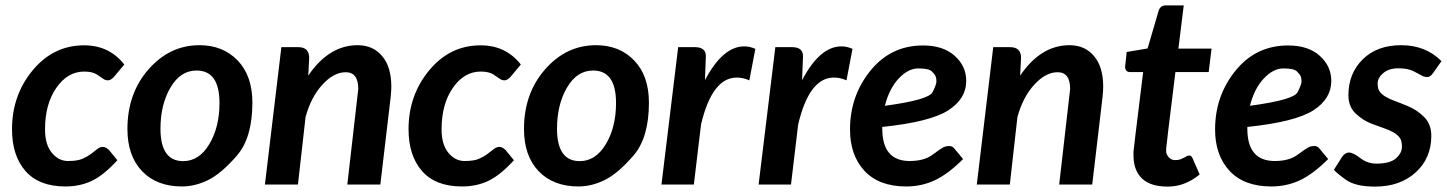

<svg xmlns="http://www.w3.org/2000/svg" viewBox="-20 -690 5411 718"><path d="M24.9 -206.5Q24.9 -334 102.3 -427.2Q179.7 -520.5 294.4 -520.5Q388.7 -520.5 444.8 -448.7L405.3 -401.4Q393.6 -389.6 383.8 -389.6Q374 -389.6 366.9 -394.8Q359.9 -399.9 342.8 -411.1Q325.7 -422.4 294.9 -422.4Q232.9 -422.4 190.7 -361.6Q148.4 -300.8 148.4 -206.1Q148.4 -149.4 173.8 -118.7Q199.2 -87.9 234.4 -87.9Q269.5 -87.9 288.3 -96.2Q307.1 -104.5 320.1 -114.3Q333 -124 343.3 -132.3Q353.5 -140.6 364.7 -140.6Q376 -140.6 387.7 -128.9L418.9 -90.8Q367.7 -34.7 323.5 -13.7Q279.3 7.3 224.6 7.3Q126 7.3 75.4 -50.3Q24.9 -107.9 24.9 -206.5Z M660.6 7.3Q565.9 7.3 511.2 -50Q456.5 -107.4 456.5 -207.5Q456.5 -340.8 535.6 -430.9Q614.7 -521 726.1 -521Q813.5 -521 868.7 -463.9Q923.8 -406.7 923.8 -306.2Q923.8 -174.8 865.7 -107.9Q807.6 -41 758.5 -16.8Q709.5 7.3 660.6 7.3ZM580.1 -208.5Q580.1 -87.4 665 -87.4Q724.6 -87.4 762.7 -150.9Q800.8 -214.4 800.8 -305.2Q800.8 -426.3 714.8 -426.3Q654.8 -426.3 617.4 -362.5Q580.1 -298.8 580.1 -208.5Z M1319.8 -357.4Q1319.8 -419.9 1272.9 -419.9Q1228 -419.9 1185.3 -373Q1142.6 -326.2 1122.6 -252L1094.2 0H970.7L1032.2 -513.7H1095.2Q1136.2 -513.7 1136.2 -473.6L1132.8 -407.2Q1210 -521 1317.4 -521Q1375 -521 1409.2 -480.2Q1443.4 -439.5 1443.4 -366.2Q1443.4 -352.5 1440.9 -326.7L1402.3 0H1278.8Q1319.8 -355 1319.8 -357.4Z M1507.8 -206.5Q1507.8 -334 1585.2 -427.2Q1662.6 -520.5 1777.3 -520.5Q1871.6 -520.5 1927.7 -448.7L1888.2 -401.4Q1876.5 -389.6 1866.7 -389.6Q1856.9 -389.6 1849.9 -394.8Q1842.8 -399.9 1825.7 -411.1Q1808.6 -422.4 1777.8 -422.4Q1715.8 -422.4 1673.6 -361.6Q1631.3 -300.8 1631.3 -206.1Q1631.3 -149.4 1656.7 -118.7Q1682.1 -87.9 1717.3 -87.9Q1752.4 -87.9 1771.2 -96.2Q1790 -104.5 1803 -114.3Q1815.9 -124 1826.2 -132.3Q1836.4 -140.6 1847.7 -140.6Q1858.9 -140.6 1870.6 -128.9L1901.9 -90.8Q1850.6 -34.7 1806.4 -13.7Q1762.2 7.3 1707.5 7.3Q1608.9 7.3 1558.3 -50.3Q1507.8 -107.9 1507.8 -206.5Z M2143.6 7.3Q2048.8 7.3 1994.1 -50Q1939.5 -107.4 1939.5 -207.5Q1939.5 -340.8 2018.6 -430.9Q2097.7 -521 2209 -521Q2296.4 -521 2351.6 -463.9Q2406.7 -406.7 2406.7 -306.2Q2406.7 -174.8 2348.6 -107.9Q2290.5 -41 2241.5 -16.8Q2192.4 7.3 2143.6 7.3ZM2063 -208.5Q2063 -87.4 2147.9 -87.4Q2207.5 -87.4 2245.6 -150.9Q2283.7 -214.4 2283.7 -305.2Q2283.7 -426.3 2197.8 -426.3Q2137.7 -426.3 2100.3 -362.5Q2063 -298.8 2063 -208.5Z M2763.2 -516.6Q2783.7 -516.6 2804.7 -507.3L2782.2 -389.6Q2757.3 -400.4 2734.9 -399.9Q2643.1 -399.9 2601.6 -224.6L2574.7 0H2453.6L2516.1 -513.7H2578.6Q2619.6 -513.7 2619.6 -480V-478Q2619.6 -476.1 2619.1 -467.8Q2618.7 -459.5 2618.2 -441.2Q2617.7 -422.9 2616.2 -390.1Q2682.6 -516.6 2763.2 -516.6Z M3126.5 -516.6Q3147 -516.6 3168 -507.3L3145.5 -389.6Q3120.6 -400.4 3098.1 -399.9Q3006.3 -399.9 2964.8 -224.6L2938 0H2816.9L2879.4 -513.7H2941.9Q2982.9 -513.7 2982.9 -480V-478Q2982.9 -476.1 2982.4 -467.8Q2981.9 -459.5 2981.4 -441.2Q2981 -422.9 2979.5 -390.1Q3045.9 -516.6 3126.5 -516.6Z M3289.1 -294.4Q3452.6 -316.4 3467.3 -345.2Q3481.9 -374 3481.9 -385.7Q3481.9 -397.5 3478.5 -405.3Q3475.1 -413.1 3463.9 -423.6Q3452.6 -434.1 3414.1 -434.1Q3376 -434.1 3340.6 -396.2Q3305.2 -358.4 3289.1 -294.4ZM3593.3 -387.7Q3593.3 -320.3 3525.6 -277.1Q3458 -233.9 3279.3 -215.3V-209Q3279.3 -87.9 3381.8 -87.9Q3435.5 -87.9 3466.8 -111.1Q3498 -134.3 3508.1 -139.2Q3518.1 -144 3530.3 -144Q3542.5 -144 3550.3 -132.8L3581.5 -95.2Q3525.4 -39.1 3475.8 -15.9Q3426.3 7.3 3369.1 7.3Q3267.1 7.3 3212.9 -51Q3158.7 -109.4 3158.7 -205.6Q3158.7 -331.5 3235.1 -425.8Q3311.5 -520 3431.6 -520Q3507.3 -520 3550.3 -481.2Q3593.3 -442.4 3593.3 -387.7Z M3981.9 -357.4Q3981.9 -419.9 3935.1 -419.9Q3890.1 -419.9 3847.4 -373Q3804.7 -326.2 3784.7 -252L3756.3 0H3632.8L3694.3 -513.7H3757.3Q3798.3 -513.7 3798.3 -473.6L3794.9 -407.2Q3872.1 -521 3979.5 -521Q4037.1 -521 4071.3 -480.2Q4105.5 -439.5 4105.5 -366.2Q4105.5 -352.5 4103 -326.7L4064.5 0H3940.9Q3981.9 -355 3981.9 -357.4Z M4218.8 -123Q4218.8 -126.5 4226.6 -190.4L4254.9 -420.4H4206.5Q4187.5 -420.4 4187.5 -441.4Q4187.5 -441.9 4187.7 -443.4Q4188 -444.8 4188.5 -450.2Q4189 -455.6 4190.2 -466.1Q4191.4 -476.6 4193.4 -495.6L4271.5 -508.8L4312.5 -648.9Q4318.8 -669.9 4340.3 -669.9H4406.7L4386.7 -508.3H4510.7L4500 -420.4H4375.5L4348.1 -196.8Q4345.7 -176.3 4344.5 -164.3Q4343.3 -152.3 4342 -144Q4340.8 -135.7 4340.8 -124.5Q4340.8 -113.3 4350.3 -102.3Q4359.9 -91.3 4373.5 -91.3Q4387.2 -91.3 4394.5 -94.2Q4401.9 -97.2 4407.5 -100.1Q4413.1 -103 4417.2 -105.7Q4421.4 -108.4 4428.2 -108.4Q4435.1 -108.4 4439.9 -97.7L4466.3 -37.6Q4411.1 7.8 4347.2 7.8Q4283.2 7.8 4251.7 -21.5Q4220.2 -50.8 4218.8 -104.5Z M4654.3 -294.4Q4817.9 -316.4 4832.5 -345.2Q4847.2 -374 4847.2 -385.7Q4847.2 -397.5 4843.8 -405.3Q4840.3 -413.1 4829.1 -423.6Q4817.9 -434.1 4779.3 -434.1Q4741.2 -434.1 4705.8 -396.2Q4670.4 -358.4 4654.3 -294.4ZM4958.5 -387.7Q4958.5 -320.3 4890.9 -277.1Q4823.2 -233.9 4644.5 -215.3V-209Q4644.5 -87.9 4747.1 -87.9Q4800.8 -87.9 4832 -111.1Q4863.3 -134.3 4873.3 -139.2Q4883.3 -144 4895.5 -144Q4907.7 -144 4915.5 -132.8L4946.8 -95.2Q4890.6 -39.1 4841.1 -15.9Q4791.5 7.3 4734.4 7.3Q4632.3 7.3 4578.1 -51Q4523.9 -109.4 4523.9 -205.6Q4523.9 -331.5 4600.3 -425.8Q4676.8 -520 4796.9 -520Q4872.6 -520 4915.5 -481.2Q4958.5 -442.4 4958.5 -387.7Z M5332.5 -182.1Q5332.5 -98.6 5274.2 -45.4Q5215.8 7.8 5122.1 7.8Q5049.8 7.8 5014.6 -16.8Q4979.5 -41.5 4968.3 -55.2L4998 -102.1Q5009.3 -119.6 5024.7 -119.6Q5040 -119.6 5066.9 -98.9Q5093.8 -78.1 5126.5 -78.1Q5178.2 -78.1 5200.4 -97.9Q5222.7 -117.7 5222.7 -141.1Q5222.7 -164.1 5214.1 -175.3Q5205.6 -186.5 5191.4 -194.8Q5177.2 -203.1 5159.2 -209.2Q5141.1 -215.3 5108.9 -227.5Q5076.7 -239.7 5049.6 -265.4Q5022.5 -291 5022.5 -334Q5022.5 -415 5075.9 -468Q5129.4 -521 5220.2 -521Q5311 -521 5370.6 -461.4L5338.9 -416.5Q5328.6 -401.9 5317.9 -401.9Q5306.6 -401.9 5297.6 -407Q5288.6 -412.1 5266.8 -423.3Q5245.1 -434.6 5209.5 -434.6Q5173.8 -434.6 5152.8 -416.7Q5131.8 -398.9 5131.8 -377.9Q5131.8 -356.9 5140.4 -346.2Q5148.9 -335.4 5163.1 -327.4Q5177.2 -319.3 5195.3 -312.7Q5213.4 -306.2 5246.3 -292.5Q5279.3 -278.8 5305.9 -252.2Q5332.5 -225.6 5332.5 -182.1Z"/></svg>

Font: Lato-BoldItalic
Style: Bold Italic
Weight: 700
Italic angle: -7°
Designer: Lukasz Dziedzic
Foundry: tyPoland Lukasz Dziedzic
Version: Version 1.104; Western+Polish opensource